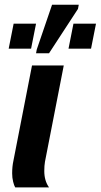

<svg xmlns="http://www.w3.org/2000/svg" viewBox="-20 -812 436 832"><path d="M171.9 -70.8Q171.9 -28.8 192.4 0H45.9Q41 -7.8 36.9 -24.7Q32.7 -41.5 32.7 -60.5Q32.7 -90.8 38.1 -115.2L118.7 -528.3H256.3L174.8 -110.8Q171.9 -94.2 171.9 -70.8ZM317.9 -773.4 192.4 -581.1H136.2L139.2 -597.2L205.6 -791.5H321.3ZM136.2 -709.5 114.7 -601.1H17.6L39.1 -709.5ZM396 -709.5 374.5 -601.1H276.9L298.3 -709.5Z"/></svg>

Font: Arimo
Style: Bold Italic
Weight: 700
Italic angle: -12°
Designer: Steve Matteson
Foundry: Monotype Imaging Inc.
Version: Version 1.33